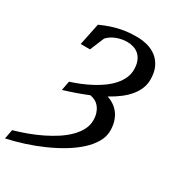

<svg xmlns="http://www.w3.org/2000/svg" viewBox="-222 -792 943 1057"><g transform="rotate(30 249.0 -263.0)"><path d="M513.2 -520Q513.2 -490.2 502.4 -463.4Q491.7 -436.5 471.4 -411.9Q451.2 -387.2 421.9 -364.7Q392.6 -342.3 355.5 -321.8Q378.4 -314.5 397.9 -301.3Q417.5 -288.1 431.9 -268.6Q446.3 -249 454.3 -223.4Q462.4 -197.8 462.4 -165.5Q462.4 -127.9 441.9 -92.3Q421.4 -56.6 386 -24.4Q350.6 7.8 303.5 36.4Q256.3 64.9 202.9 88.6Q149.4 112.3 92.5 130.6Q35.6 148.9 -18.6 160.6L-7.3 101.6Q34.7 89.8 77.6 74Q120.6 58.1 160.6 38.6Q200.7 19 235.8 -3.9Q271 -26.9 296.9 -53Q322.8 -79.1 337.9 -107.9Q353 -136.7 353 -168Q353 -192.9 346.7 -212.4Q340.3 -231.9 329.1 -246.3Q317.9 -260.7 302.5 -269.3Q287.1 -277.8 269.5 -280.3Q235.4 -266.1 197.8 -252.9Q160.2 -239.7 119.1 -227.1L130.4 -286.1Q161.6 -295.9 194.6 -309.3Q227.5 -322.8 258.3 -339.4Q289.1 -356 316.2 -375.7Q343.3 -395.5 363.5 -418.5Q383.8 -441.4 395.5 -467.3Q407.2 -493.2 407.2 -522Q407.2 -554.2 397.9 -576.2Q388.7 -598.1 373.8 -611.3Q358.9 -624.5 339.4 -630.4Q319.8 -636.2 299.3 -636.2Q266.1 -636.2 233.6 -624Q201.2 -611.8 179.2 -588.4L141.6 -498H82.5L111.3 -637.2Q145.5 -652.8 175.3 -662.6Q205.1 -672.4 231.9 -677.7Q258.8 -683.1 283.2 -685.1Q307.6 -687 331.5 -687Q367.2 -687 399.9 -678Q432.6 -668.9 457.8 -649.2Q482.9 -629.4 498 -597.7Q513.2 -565.9 513.2 -520Z"/></g></svg>

Font: Charis SIL
Style: Italic
Weight: 400
Italic angle: -11°
Foundry: SIL International
Version: Version 4.112